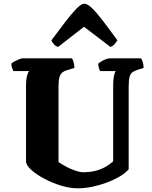

<svg xmlns="http://www.w3.org/2000/svg" viewBox="-20 -1020 823 1040"><path d="M401 0Q358 0 311 -14.5Q264 -29 222 -51Q180 -73 152 -97.5Q124 -122 121 -143V-561Q121 -587 126 -607.5Q131 -628 138 -635H52Q50 -640 46 -651Q42 -662 41 -675Q46 -681 58.5 -687.5Q71 -694 83.5 -699Q96 -704 101 -704H370Q374 -698 378.5 -683.5Q383 -669 383 -652L340 -639Q327 -635 317 -627Q307 -619 302 -602Q297 -585 297 -553V-142Q310 -133 327.5 -123Q345 -113 364 -105Q383 -97 400 -92Q417 -87 429 -87Q467 -87 496.5 -94.5Q526 -102 550 -115.5Q574 -129 593 -146V-560Q593 -586 597 -607Q601 -628 607 -635H523Q519 -640 516 -651Q513 -662 512 -675Q518 -681 530 -688Q542 -695 554 -699.5Q566 -704 572 -704H744Q749 -697 753 -684.5Q757 -672 758 -652L726 -642Q707 -636 696.5 -628Q686 -620 681.5 -602.5Q677 -585 677 -550V-103Q660 -83 629 -64.5Q598 -46 559.5 -31.5Q521 -17 480 -8.5Q439 0 401 0ZM295 -766Q282 -769 272.5 -780Q263 -791 258 -801Q297 -853 331 -898Q365 -943 392.5 -971.5Q420 -1000 437 -1000Q455 -1000 482 -972.5Q509 -945 543 -900Q577 -855 616 -802Q612 -795 602 -782.5Q592 -770 578 -766L435 -875Z"/></svg>

Font: Texturina 12pt Black
Style: Regular
Weight: 900
Designer: Guillermo Torres Carreño
Foundry: Omnibus-Type
Version: Version 1.002